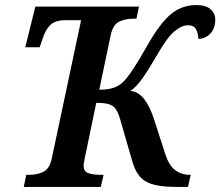

<svg xmlns="http://www.w3.org/2000/svg" viewBox="-20 -740 872 760"><path d="M74 0 84 -48H96Q126 -48 151 -59.5Q176 -71 185 -113L301 -660H239Q199 -660 179.5 -641.5Q160 -623 148 -585L137 -553H80L120 -714H530L520 -666H508Q477 -666 452 -654.5Q427 -643 418 -600L373 -385Q409 -385 431 -393Q453 -401 468 -416Q484 -432 507 -466.5Q530 -501 562 -558Q613 -648 656.5 -684Q700 -720 757 -720Q794 -720 813 -704Q832 -688 832 -662Q832 -628 813 -607.5Q794 -587 765 -586Q765 -606 756.5 -623Q748 -640 724 -640Q699 -640 670 -615.5Q641 -591 604 -526Q568 -464 543.5 -429.5Q519 -395 496 -380Q528 -377 550.5 -348Q573 -319 589 -270L635 -128Q649 -85 673.5 -66.5Q698 -48 732 -48H735L724 0H683Q630 0 595 -7.5Q560 -15 538.5 -36Q517 -57 505 -97L457 -263Q449 -292 439 -307Q429 -322 411 -327.5Q393 -333 361 -333L316 -116Q311 -93 311 -84Q311 -61 330 -54.5Q349 -48 378 -48H390L379 0Z"/></svg>

Font: Noto Serif SemiCondensed SemiBold
Style: Italic
Weight: 600
Width: 4
Italic angle: -12°
Designer: Monotype Design Team
Foundry: Monotype Imaging Inc.
Version: Version 2.014; ttfautohint (v1.8.4.7-5d5b)